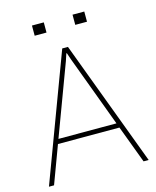

<svg xmlns="http://www.w3.org/2000/svg" viewBox="-128 -962 852 1049"><g transform="rotate(-15 298.5 -437.5)"><path d="M134.3 -238.8H462.4L313.5 -639.2L299.8 -679.2H296.9L283.7 -639.2ZM472.2 -212.4H124.5L45.4 0H16.6L282.2 -710.9H314.5L580.6 0H551.8ZM221.7 -816.9H154.8V-874.5H221.7ZM450.7 -816.9H384.3V-874.5H450.7Z"/></g></svg>

Font: Roboto-Thin
Style: Regular
Weight: 250
Designer: Google
Version: Version 1.100141; 2013; ttfautohint (v0.94.14-c901) -l 8 -r 